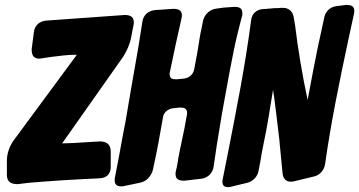

<svg xmlns="http://www.w3.org/2000/svg" viewBox="-20 -765 1463 782"><path d="M102 -21C143 -24 188 -28 239 -31C295 -34 339 -37 371 -38L387 -39C414 -40 431 -57 431 -84V-148C431 -177 414 -189 387 -189L352 -187C296 -183 252 -181 233 -181L481 -533C496 -556 509 -585 514 -612L524 -664C525 -667 525 -670 525 -675C525 -698 508 -704 488 -704L167 -681C140 -678 121 -661 118 -634L109 -565C109 -541 115 -526 142 -526L146 -527C147 -527 147 -527 148 -527L187 -533C227 -538 254 -542 293 -542L34 -191C18 -168 8 -138 8 -111V-53C8 -24 25 -15 52 -15Z M551 -21C576 -26 596 -47 603 -74L605 -84C612 -117 619 -149 625 -182L644 -288C647 -307 663 -321 684 -324L713 -327C729 -327 742 -324 742 -305C742 -301 742 -298 741 -296L731 -241C724 -206 717 -173 710 -141C709 -134 708 -127 706 -120L704 -105C704 -103 703 -102 703 -100L701 -89C701 -88 700 -86 700 -84L696 -67C695 -64 695 -61 695 -56C695 -33 711 -29 731 -29L799 -37C826 -40 846 -59 850 -86L863 -174C870 -217 877 -259 884 -302C903 -403 925 -540 952 -646L965 -697C968 -704 967 -708 967 -712C967 -733 953 -737 934 -737L891 -734L862 -730C835 -727 814 -708 807 -681L802 -655C794 -621 790 -587 784 -553L771 -483C767 -462 751 -448 730 -445L699 -442C683 -442 671 -444 671 -463C671 -467 671 -470 672 -472L696 -586L719 -689C720 -694 721 -698 721 -702C721 -725 704 -729 685 -729L611 -724C584 -721 564 -704 560 -677L543 -570C526 -474 510 -381 491 -269C482 -224 474 -180 466 -135L448 -42C447 -39 447 -36 447 -31C447 -14 456 -6 473 -6C478 -6 481 -6 484 -7Z M985 -20C1009 -25 1029 -45 1033 -69L1040 -105C1044 -130 1048 -154 1053 -177C1068 -246 1079 -319 1092 -399C1095 -382 1101 -338 1106 -294L1114 -227C1117 -204 1119 -186 1120 -171L1131 -58C1134 -33 1149 -25 1164 -25C1169 -25 1172 -25 1175 -26L1258 -46C1282 -51 1300 -71 1304 -96C1328 -267 1363 -435 1399 -604L1422 -710C1423 -713 1423 -716 1423 -721C1423 -742 1407 -745 1390 -745L1350 -740C1325 -737 1306 -719 1301 -695L1278 -589C1273 -566 1269 -547 1266 -530L1256 -480C1249 -447 1244 -413 1233 -358C1212 -455 1194 -561 1182 -661L1176 -696C1172 -720 1154 -733 1134 -733H1121C1118 -732 1114 -732 1111 -732H1101L1088 -731C1086 -731 1084 -731 1083 -730H1073C1072 -729 1070 -729 1068 -729L1049 -728C1024 -725 1006 -709 1003 -684C979 -499 943 -318 907 -135L887 -35C886 -32 886 -29 886 -25C886 -10 893 -3 908 -3C913 -3 916 -3 919 -4Z"/></svg>

Font: Bangerz
Style: Bold
Weight: 700
Designer: vernon adams
Foundry: Vernon Adams
Version: Version 2.10;December 28, 2023;FontCreator 13.0.0.2683 64-bi